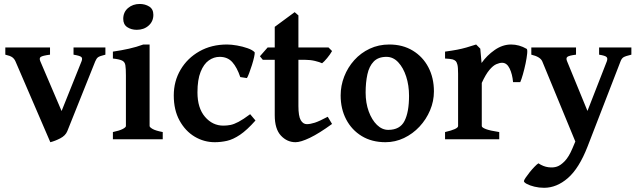

<svg xmlns="http://www.w3.org/2000/svg" viewBox="-20 -689 3150 950"><path d="M501.5 -418.5Q472.7 -411.6 464.8 -405.5Q457 -399.4 451.2 -385.3L313 -40Q304.2 -18.1 278.3 -4.6Q252.4 8.8 229 14.6L56.6 -385.3Q50.8 -398.4 40.5 -405.8Q30.3 -413.1 6.3 -418.5V-454.1H227.5V-418.5Q189.9 -413.6 181.4 -407.2Q172.9 -400.9 179.7 -385.3L284.7 -139.6L383.3 -385.3Q389.2 -399.9 382.8 -406.5Q376.5 -413.1 343.8 -418.5V-454.1H501.5Z M738.8 -615.7Q738.8 -583 715.3 -562.3Q691.9 -541.5 656.7 -541.5Q629.4 -541.5 609.6 -554.7Q589.8 -567.9 589.8 -595.7Q589.8 -628.9 613.5 -649.2Q637.2 -669.4 671.4 -669.4Q697.8 -669.4 718.3 -656.7Q738.8 -644 738.8 -615.7ZM538.6 0V-35.6Q571.3 -42.5 587.2 -50.8Q603 -59.1 603 -65.4V-316.4Q603 -349.6 600.3 -366.2Q597.7 -382.8 584 -389.4Q570.3 -396 538.6 -399.4V-433.6Q580.1 -439.5 617.9 -448Q655.8 -456.5 689 -468.8H720.2V-65.4Q720.2 -59.6 734.9 -51Q749.5 -42.5 785.2 -35.6V0Z M1244.1 -92.8Q1201.7 -44.9 1167.5 -22Q1133.3 1 1103.3 7.8Q1073.2 14.6 1042.5 14.6Q989.3 14.6 943.1 -12.9Q897 -40.5 868.4 -92.5Q839.8 -144.5 839.8 -216.8Q839.8 -287.1 873.5 -344.2Q907.2 -401.4 966.8 -435.1Q1026.4 -468.8 1103.5 -468.8Q1125 -468.8 1152.8 -463.9Q1180.7 -459 1205.1 -450.4Q1229.5 -441.9 1240.2 -430.2Q1241.2 -424.3 1237.3 -406.5Q1233.4 -388.7 1226.6 -367.2Q1219.7 -345.7 1212.9 -327.4Q1206.1 -309.1 1201.7 -302.7L1168.9 -307.6Q1152.8 -355.5 1129.4 -381.6Q1106 -407.7 1066.9 -407.7Q1038.1 -407.7 1013.2 -390.1Q988.3 -372.6 972.7 -333.7Q957 -294.9 957 -231.9Q957 -154.3 994.4 -110.8Q1031.7 -67.4 1085 -67.4Q1103.5 -67.4 1120.6 -70.8Q1137.7 -74.2 1160.4 -86.2Q1183.1 -98.1 1217.8 -124Z M1623 -75.7Q1558.6 -28.8 1513.2 -7.1Q1467.8 14.6 1442.4 14.6Q1400.4 14.6 1369.9 -18.1Q1339.4 -50.8 1339.4 -119.1V-393.1H1280.3L1266.1 -410.6L1304.2 -454.1H1339.4V-556.2L1438 -628.9L1456.5 -612.8V-454.1H1605.5L1623 -436.5Q1613.8 -419.9 1598.6 -401.6Q1583.5 -383.3 1573.7 -376Q1562 -381.8 1538.6 -387.5Q1515.1 -393.1 1489.3 -393.1H1456.5V-164.6Q1456.5 -114.3 1468 -94.5Q1479.5 -74.7 1498 -74.7Q1515.1 -74.7 1537.8 -82Q1560.5 -89.4 1601.6 -111.3Z M2127 -236.8Q2127 -188 2107.9 -143.1Q2088.9 -98.1 2055.7 -62.5Q2022.5 -26.9 1979 -6.1Q1935.5 14.6 1887.2 14.6Q1819.8 14.6 1770 -15.6Q1720.2 -45.9 1692.9 -98.1Q1665.5 -150.4 1665.5 -216.8Q1665.5 -265.1 1683.1 -310.3Q1700.7 -355.5 1732.9 -391.4Q1765.1 -427.2 1809.3 -448Q1853.5 -468.8 1906.2 -468.8Q1972.7 -468.8 2022.5 -438.5Q2072.3 -408.2 2099.6 -356Q2127 -303.7 2127 -236.8ZM2003.9 -214.8Q2003.9 -266.6 1989.7 -310.3Q1975.6 -354 1950.4 -380.9Q1925.3 -407.7 1892.1 -407.7Q1851.6 -407.7 1829.1 -384.5Q1806.6 -361.3 1797.9 -321.3Q1789.1 -281.2 1789.1 -231Q1789.1 -179.7 1804.4 -137.7Q1819.8 -95.7 1845.2 -71Q1870.6 -46.4 1900.9 -46.4Q1959 -46.4 1981.4 -90.3Q2003.9 -134.3 2003.9 -214.8Z M2585.9 -447.3Q2590.3 -444.3 2588.4 -423.8Q2586.4 -403.3 2580.6 -375.2Q2574.7 -347.2 2567.4 -321.5Q2560.1 -295.9 2554.2 -282.7H2518.6Q2515.1 -322.3 2501.5 -350.3Q2487.8 -378.4 2464.4 -378.4Q2451.7 -378.4 2435.5 -371.3Q2419.4 -364.3 2401.4 -342.8Q2383.3 -321.3 2363.8 -278.8V-65.4Q2363.8 -58.1 2384 -50.3Q2404.3 -42.5 2450.2 -35.6V0H2182.1V-35.6Q2246.6 -50.3 2246.6 -65.4V-324.2Q2246.6 -356.4 2243.2 -369.1Q2239.7 -381.8 2235.4 -386.2Q2229 -392.6 2219 -395.3Q2209 -397.9 2182.1 -399.4V-433.6Q2217.8 -438.5 2241.9 -443.1Q2266.1 -447.8 2287.4 -453.9Q2308.6 -460 2335.9 -468.8L2356.4 -448.2L2362.8 -377.4Q2389.2 -415 2428 -441.9Q2466.8 -468.8 2508.8 -468.8Q2548.8 -468.8 2585.9 -447.3Z M3104 -418.5Q3074.7 -411.6 3065.2 -405.8Q3055.7 -399.9 3050.3 -385.3L2887.2 36.1Q2845.2 144 2789.8 192.1Q2734.4 240.2 2671.9 240.2Q2647 240.2 2624.3 234.6Q2601.6 229 2586.9 221.2Q2572.3 213.4 2572.3 207Q2572.3 203.1 2580.3 190.9Q2588.4 178.7 2600.3 163.8Q2612.3 148.9 2624.3 136.5Q2636.2 124 2644 119.1Q2668.5 135.3 2693.1 138.4Q2717.8 141.6 2735.8 135.3Q2753.9 129.4 2774.4 108.2Q2794.9 86.9 2812.5 44.9L2826.7 11.2L2663.1 -385.3Q2653.3 -408.2 2608.9 -418.5V-454.1H2830.1V-418.5Q2794.9 -414.1 2787.1 -407.5Q2779.3 -400.9 2786.1 -385.3L2886.7 -140.1L2982.4 -385.3Q2987.8 -399.9 2981.4 -406.7Q2975.1 -413.6 2944.3 -418.5V-454.1H3104Z"/></svg>

Font: Gentium Plus
Style: Bold
Weight: 700
Designer: Victor Gaultney, Annie Olsen, Iska Routamaa, Becca Hirsbrunner
Foundry: SIL International
Version: Version 6.101